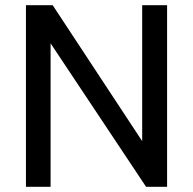

<svg xmlns="http://www.w3.org/2000/svg" viewBox="-20 -720 744 740"><path d="M80 -700H183L528 -176V-700H624V0H543L175 -553V0H80Z"/></svg>

Font: Cabin
Style: Regular
Weight: 400
Designer: Pablo Impallari
Foundry: Pablo Impallari. http://www.impallari.com Igino Marini. http://www.ikern.com
Version: Version 2.001